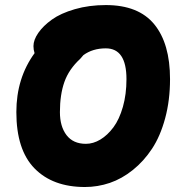

<svg xmlns="http://www.w3.org/2000/svg" viewBox="-20 -731 740 762"><path d="M316.9 11.2Q189.5 11.2 117.2 -62.5Q44.9 -136.2 44.9 -286.1Q44.9 -420.9 117.2 -520Q112.8 -533.2 112.8 -547.9Q112.8 -572.8 132.1 -600.6Q151.4 -628.4 186 -653.3Q220.7 -678.2 277.1 -694.6Q333.5 -710.9 399.9 -710.9Q529.8 -710.9 592.3 -634.5Q654.8 -558.1 654.8 -417Q654.8 -333 635.5 -261.7Q616.2 -190.4 583.5 -140.9Q550.8 -91.3 507.3 -56.4Q463.9 -21.5 415.8 -5.1Q367.7 11.2 316.9 11.2ZM217.8 -286.1Q217.8 -229 244.1 -194.6Q270.5 -160.2 320.8 -160.2Q350.1 -160.2 378.4 -177.2Q406.7 -194.3 430.2 -225.8Q453.6 -257.3 467.8 -307.1Q481.9 -356.9 481.9 -417Q481.9 -539.1 399.9 -539.1Q347.7 -539.1 311 -512.2Q303.2 -502.4 297.9 -497.1Q253.4 -456.1 235.6 -405.8Q217.8 -355.5 217.8 -286.1Z"/></svg>

Font: Shantell Sans Normal
Style: Regular
Weight: 800
Designer: Stephen Nixon, Anya Danilova, Shantell Martin
Foundry: Arrow Type
Version: Version 1.006;[559af2be0]